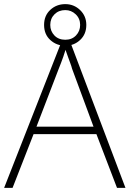

<svg xmlns="http://www.w3.org/2000/svg" viewBox="-20 -912 630 932"><path d="M548 0 448 -261H143L41 0H0L281 -716H318L589 0ZM330 -578Q327 -590 321.5 -604.5Q316 -619 310 -636Q304 -653 298 -670Q293 -654 287.5 -637.5Q282 -621 276 -606Q270 -591 265 -578L157 -297H434ZM297 -690Q255 -690 224.5 -717.5Q194 -745 194 -791Q194 -836 224 -864Q254 -892 297 -892Q339 -892 369 -863Q399 -834 399 -791Q399 -746 369 -718Q339 -690 297 -690ZM297 -719Q329 -719 349 -740Q369 -761 369 -791Q369 -822 347.5 -842.5Q326 -863 297 -863Q265 -863 244.5 -842.5Q224 -822 224 -791Q224 -761 244 -740Q264 -719 297 -719Z"/></svg>

Font: Noto Sans Hebrew ExtraLight
Style: Regular
Weight: 250
Designer: Monotype Design Team
Foundry: Monotype Imaging Inc.
Version: Version 2.003